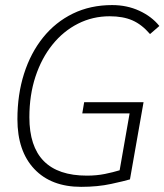

<svg xmlns="http://www.w3.org/2000/svg" viewBox="-20 -723 645 753"><path d="M298.3 9.8Q180.7 9.8 114.5 -60.3Q48.3 -130.4 48.3 -255.4Q48.3 -352.1 74.2 -433.6Q100.1 -515.1 148.7 -575.7Q197.3 -636.2 265.9 -669.7Q334.5 -703.1 419.9 -703.1Q478 -703.1 526.6 -680.7Q575.2 -658.2 605 -621.1L568.4 -589.4Q536.1 -627 499.3 -643.1Q462.4 -659.2 410.2 -659.2Q343.3 -659.2 285.9 -630.1Q228.5 -601.1 185.8 -548.1Q143.1 -495.1 119.1 -422.6Q95.2 -350.1 95.2 -263.2Q95.2 -34.2 320.8 -34.2Q358.9 -34.2 391.4 -40.8Q423.8 -47.4 449.2 -55.2L488.3 -278.3H302.7L310.1 -322.3H543L489.7 -19.5Q468.8 -13.2 416 -1.7Q363.3 9.8 298.3 9.8Z"/></svg>

Font: CaskaydiaCove NF ExtraLight
Style: Italic
Weight: 200
Italic angle: -10°
Designer: Aaron Bell
Foundry: Saja Typeworks
Version: Version 2111.001; VTT 6.35;Nerd Fonts 3.2.1